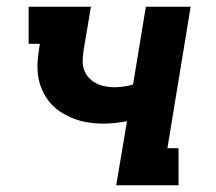

<svg xmlns="http://www.w3.org/2000/svg" viewBox="-20 -550 640 570"><path d="M325 0 357 -190Q340 -187 322 -185Q304 -183 287 -183Q264 -183 241.5 -186.5Q219 -190 198.5 -198Q178 -206 159.5 -218Q141 -230 127.5 -246.5Q114 -263 105 -283.5Q96 -304 93 -326Q90 -348 92 -371.5Q94 -395 98 -418V-420H65V-530H250L228 -400Q226 -385 225.5 -370.5Q225 -356 229.5 -343Q234 -330 243 -320Q252 -310 264 -303.5Q276 -297 290.5 -294Q305 -291 319 -291Q333 -291 347 -293Q361 -295 375 -299L413 -530H546L477 -110H510V0Z"/></svg>

Font: Iosevka Slab XBdEx
Style: Italic
Weight: 800
Width: 7
Italic angle: -9°
Monospace: yes
Designer: Belleve Invis
Foundry: Belleve Invis
Version: Version 11.1.1; ttfautohint (v1.8.3)